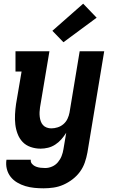

<svg xmlns="http://www.w3.org/2000/svg" viewBox="-20 -798 640 1041"><path d="M216 223Q191 223 166 220.5Q141 218 117.5 211Q94 204 73 191.5Q52 179 37.5 160.5Q23 142 17 118Q11 94 15 68H147Q145 81 154 91Q163 101 175 105.5Q187 110 199.5 111.5Q212 113 225 113Q244 113 262.5 105Q281 97 294 81.5Q307 66 314 48Q321 30 324 11L339 -78Q327 -59 312.5 -42.5Q298 -26 279.5 -14Q261 -2 240.5 3Q220 8 200 8Q172 8 146 -1Q120 -10 102.5 -28.5Q85 -47 75.5 -72Q66 -97 63 -123.5Q60 -150 61.5 -178Q63 -206 67 -234L97 -410H64V-520H248L197 -216Q195 -203 194.5 -190Q194 -177 195.5 -164.5Q197 -152 201 -140.5Q205 -129 213 -120Q221 -111 233 -106.5Q245 -102 258 -102Q275 -102 292.5 -107.5Q310 -113 324 -125Q338 -137 346 -154Q354 -171 357 -188L412 -520H545L454 29Q449 56 440 82.5Q431 109 414 132.5Q397 156 373.5 174Q350 192 324 203.5Q298 215 270.5 219Q243 223 216 223ZM324 -569 264 -631 431 -778 504 -702Z"/></svg>

Font: Iosevka HT Extrabold Extended
Style: Italic
Weight: 800
Width: 7
Italic angle: -9°
Monospace: yes
Designer: Belleve Invis
Foundry: Belleve Invis
Version: Version 32.3.0; ttfautohint (v1.8.4)